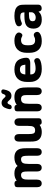

<svg xmlns="http://www.w3.org/2000/svg" viewBox="1112 -1756 655 2919"><g transform="rotate(-90 1439.5 -296.5)"><path d="M152 -371Q149 -391 136 -397.5Q123 -404 109 -404Q84 -404 68.5 -395.5Q53 -387 53 -355V-60Q53 -27 68 -8.5Q83 10 110 10Q138 10 153 -8.5Q168 -27 168 -60V-186Q168 -220 171 -241Q174 -262 182 -276Q190 -290 204.5 -297Q219 -304 239 -304Q273 -304 285 -273Q289 -262 290.5 -244Q292 -226 292 -200V-60Q292 -27 307 -8.5Q322 10 350 10Q377 10 392 -8.5Q407 -27 407 -60V-189Q407 -221 410.5 -242Q414 -263 421 -276Q429 -290 444 -297Q459 -304 478 -304Q496 -304 507.5 -296Q519 -288 525 -269Q531 -249 531 -200V-60Q531 -27 546 -8.5Q561 10 588 10Q616 10 631 -8.5Q646 -27 646 -60V-209Q646 -250 644 -274Q642 -298 637 -315Q610 -405 504 -405Q464 -405 431.5 -393.5Q399 -382 376 -357Q343 -405 264 -405Q229 -405 204 -397Q179 -389 152 -371Z M1001 -22Q1004 -3 1015.5 3.5Q1027 10 1041 10Q1067 10 1084 1Q1101 -8 1101 -39V-334Q1101 -368 1085.5 -386Q1070 -404 1043 -404Q1015 -404 1000 -386Q985 -368 985 -334V-200Q985 -168 982 -148Q979 -128 971 -115Q956 -90 917 -90Q899 -90 887 -96Q875 -102 869 -117Q861 -137 861 -185V-334Q861 -368 846 -386Q831 -404 803 -404Q776 -404 761 -386Q746 -368 746 -334V-176Q746 -139 748 -115Q750 -91 755 -75Q782 11 894 11Q955 11 1001 -22Z M1305 -370Q1303 -391 1290 -397.5Q1277 -404 1263 -404Q1237 -404 1221.5 -395.5Q1206 -387 1206 -355V-60Q1206 -27 1221 -8.5Q1236 10 1263 10Q1291 10 1306 -8.5Q1321 -27 1321 -60V-186Q1321 -221 1324.5 -243Q1328 -265 1337 -278Q1345 -291 1360 -297.5Q1375 -304 1395 -304Q1433 -304 1446 -275Q1451 -264 1452.5 -245.5Q1454 -227 1454 -200V-60Q1454 -27 1469.5 -8.5Q1485 10 1512 10Q1539 10 1554.5 -8.5Q1570 -27 1570 -60V-209Q1570 -248 1567.5 -273.5Q1565 -299 1560 -315Q1533 -405 1423 -405Q1386 -405 1359 -397Q1332 -389 1305 -370ZM1540 -576Q1540 -587 1531.5 -595.5Q1523 -604 1511 -604H1507Q1480 -604 1471 -578Q1459 -540 1440 -540Q1432 -540 1427 -543Q1422 -546 1412 -558Q1393 -581 1375.5 -590.5Q1358 -600 1336 -600Q1303 -600 1282 -580Q1261 -560 1248 -517Q1244 -503 1241.5 -491.5Q1239 -480 1239 -474Q1239 -463 1247.5 -454.5Q1256 -446 1268 -446Q1284 -446 1294 -453Q1304 -460 1307 -472Q1319 -510 1339 -510Q1346 -510 1351 -506.5Q1356 -503 1365 -493Q1387 -467 1403 -458.5Q1419 -450 1443 -450Q1506 -450 1528 -523Q1532 -537 1536 -553Q1540 -569 1540 -576Z M1768 -164H1944Q1975 -164 1998 -177.5Q2021 -191 2021 -226Q2021 -260 2010 -294.5Q1999 -329 1983 -350Q1939 -405 1843 -405Q1751 -405 1702 -355Q1653 -305 1653 -210V-171Q1653 -83 1704 -36Q1755 11 1850 11Q1898 11 1938.5 2Q1979 -7 1998 -22Q2007 -29 2011.5 -38.5Q2016 -48 2016 -58Q2016 -77 2003.5 -90.5Q1991 -104 1973 -104Q1967 -104 1959 -101Q1941 -93 1913 -88Q1885 -83 1858 -83Q1813 -83 1790.5 -100.5Q1768 -118 1768 -154ZM1916 -239H1767Q1770 -282 1788 -301.5Q1806 -321 1844 -321Q1879 -321 1895.5 -302.5Q1912 -284 1916 -239Z M2096 -216V-178Q2096 -87 2142 -38Q2188 11 2273 11Q2353 11 2392 -19Q2415 -36 2415 -60Q2415 -78 2401.5 -94.5Q2388 -111 2368 -111Q2359 -111 2349 -107Q2331 -97 2318.5 -93.5Q2306 -90 2288 -90Q2248 -90 2229.5 -112.5Q2211 -135 2211 -185V-209Q2211 -259 2230.5 -281.5Q2250 -304 2292 -304Q2320 -304 2337 -292Q2348 -287 2352 -285.5Q2356 -284 2362 -284Q2380 -284 2392.5 -301.5Q2405 -319 2405 -337Q2405 -356 2390 -370Q2373 -388 2345 -396.5Q2317 -405 2279 -405Q2192 -405 2144 -356Q2096 -307 2096 -216Z M2711 -252Q2691 -253 2681 -253Q2671 -253 2666.5 -253Q2662 -253 2657 -253Q2606 -253 2570 -246Q2534 -239 2512 -224Q2464 -191 2464 -115Q2464 -53 2499 -21Q2534 11 2600 11Q2643 11 2672 -0.5Q2701 -12 2723 -38Q2728 -11 2740 -0.5Q2752 10 2772 10Q2798 10 2813 -3.5Q2828 -17 2828 -40V-225Q2828 -281 2824.5 -306Q2821 -331 2808 -349Q2789 -378 2751.5 -391.5Q2714 -405 2657 -405Q2612 -405 2573 -395.5Q2534 -386 2513 -369Q2499 -358 2499 -336Q2499 -318 2512 -304.5Q2525 -291 2542 -291Q2550 -291 2559 -296Q2577 -305 2599.5 -310.5Q2622 -316 2643 -316Q2680 -316 2695 -303.5Q2710 -291 2711 -259ZM2713 -183V-147Q2713 -127 2701 -112Q2689 -97 2671 -89Q2653 -81 2633 -81Q2605 -81 2590.5 -92Q2576 -103 2576 -129Q2576 -154 2591.5 -165.5Q2607 -177 2631.5 -180.5Q2656 -184 2684 -184Q2691 -184 2697.5 -184Q2704 -184 2713 -183Z"/></g></svg>

Font: Beiruti
Style: Bold
Weight: 700
Designer: Arlette Boutros
Foundry: Boutros
Version: Version 1.41